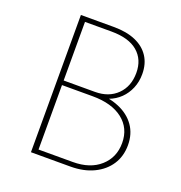

<svg xmlns="http://www.w3.org/2000/svg" viewBox="-121 -762 814 865"><g transform="rotate(20 286.0 -329.0)"><path d="M297 -334 300 -353Q366 -353 416 -332Q466 -311 493.5 -272Q521 -233 521 -179Q521 -126 495 -86Q469 -46 421.5 -23Q374 0 310 0H121V-658H279Q340 -658 383 -639.5Q426 -621 449 -586Q472 -551 472 -502Q472 -465 459 -434Q446 -403 423 -380.5Q400 -358 368 -346Q336 -334 297 -334ZM139 -354H299Q365 -354 405 -393.5Q445 -433 445 -498Q445 -562 402 -598.5Q359 -635 276 -635H149V-23H313Q396 -23 444.5 -66.5Q493 -110 493 -179Q493 -250 440.5 -291Q388 -332 296 -332H139Z"/></g></svg>

Font: Ysabeau Office Thin
Style: Regular
Weight: 250
Designer: Christian Thalmann (Catharsis Fonts)
Version: Version 2.001;gftools[0.9.30]; featfreeze: tnum,lnum,ss02